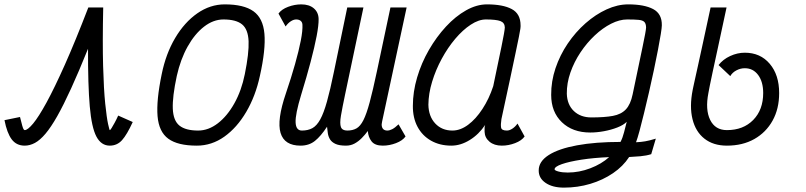

<svg xmlns="http://www.w3.org/2000/svg" viewBox="-64 -652 3684 878"><path d="M476.5 -123.5 543 -94Q516.5 -36 494 -11Q471.5 14 438 14Q399 14 377 -27.2Q355 -68.5 346.5 -165.5Q338 -262.5 338.5 -429Q296 -323.5 261.2 -247.5Q226.5 -171.5 197.8 -120.8Q169 -70 144 -40.5Q119 -11 95.8 1.5Q72.5 14 49 14Q11 14 -10.5 -14.8Q-32 -43.5 -43.5 -102.5L27.5 -117Q34 -90 37.8 -77Q41.5 -64 44.2 -60.5Q47 -57 49 -57Q62.5 -57 87.5 -87Q112.5 -117 148.8 -183.2Q185 -249.5 232.8 -356.5Q280.5 -463.5 340 -618H408Q404.5 -458.5 407.5 -350.5Q410.5 -242.5 417.2 -177.8Q424 -113 430.2 -85Q436.5 -57 438 -57Q440.5 -57 446.2 -66.2Q452 -75.5 460.2 -90.5Q468.5 -105.5 476.5 -123.5Z M836 14Q749 14 705.8 -17.5Q662.5 -49 656.5 -120.8Q650.5 -192.5 675.5 -313Q694.5 -406.5 737 -478.2Q779.5 -550 838.2 -591Q897 -632 964 -632Q1051 -632 1095 -600.5Q1139 -569 1145.2 -497.5Q1151.5 -426 1124.5 -305Q1104.5 -212.5 1062 -140.2Q1019.5 -68 961.8 -27Q904 14 836 14ZM842 -55Q889 -55 932 -88Q975 -121 1007.8 -179.5Q1040.5 -238 1055.5 -313Q1075 -409 1072.8 -463.5Q1070.5 -518 1043 -540.5Q1015.5 -563 958 -563Q911.5 -563 869 -530Q826.5 -497 794 -439Q761.5 -381 744.5 -305Q724 -209.5 726.2 -154.8Q728.5 -100 756.8 -77.5Q785 -55 842 -55Z M1313.5 -632Q1350 -632 1371.2 -613.8Q1392.5 -595.5 1393 -565Q1393.5 -537 1384 -487.2Q1374.5 -437.5 1356.5 -369.2Q1338.5 -301 1313 -218Q1286 -129 1287.8 -92Q1289.5 -55 1316.5 -55Q1344.5 -55 1364.5 -66Q1384.5 -77 1400.5 -106Q1416.5 -135 1431.2 -187.8Q1446 -240.5 1463 -323.5L1524 -618H1598L1514 -219.5Q1501.5 -160 1495.2 -123.5Q1489 -87 1495 -71Q1501 -55 1524 -55Q1548.5 -55 1566 -64.8Q1583.5 -74.5 1597.8 -102.5Q1612 -130.5 1626.5 -184.2Q1641 -238 1659.5 -325.5L1721.5 -618H1795.5L1683.5 -97Q1683 -93 1682 -88Q1681 -83 1681.5 -78.5Q1684 -55 1707.5 -55Q1717 -55 1729.5 -61.2Q1742 -67.5 1758.5 -83.5L1790.5 -28Q1777 -9 1747 2.5Q1717 14 1686.5 14Q1650.5 14 1635.2 -5.5Q1620 -25 1618 -53Q1605.5 -36 1590.5 -20.8Q1575.5 -5.5 1557.8 4.2Q1540 14 1518 14Q1487.5 14 1470.5 6.2Q1453.5 -1.5 1445.5 -14.2Q1437.5 -27 1435.2 -42.5Q1433 -58 1431.5 -72.5Q1403 -29 1376 -7.5Q1349 14 1310.5 14Q1236.5 14 1219 -44.2Q1201.5 -102.5 1243.5 -225.5Q1268 -297.5 1285.2 -358.8Q1302.5 -420 1311.5 -466.2Q1320.5 -512.5 1319 -539Q1318.5 -550.5 1310.8 -556.8Q1303 -563 1290.5 -563Q1278.5 -563 1265.5 -554.5Q1252.5 -546 1242 -531L1209.5 -590Q1223.5 -609.5 1253.5 -620.8Q1283.5 -632 1313.5 -632Z M2302.5 -87 2335 -28Q2321.5 -9 2291.5 2.5Q2261.5 14 2231 14Q2196 14 2174.5 -4Q2153 -22 2152 -49Q2151.5 -58 2152 -67.8Q2152.5 -77.5 2155 -81.5Q2126 -37.5 2084.2 -11.8Q2042.5 14 2000 14Q1947 14 1907 -8.8Q1867 -31.5 1845.2 -72.5Q1823.5 -113.5 1824 -168Q1824 -232 1843.5 -298Q1863 -364 1897.5 -423.8Q1932 -483.5 1975.5 -530.5Q2019 -577.5 2067.5 -604.8Q2116 -632 2163 -632Q2236 -632 2276.2 -610.5Q2316.5 -589 2316.5 -536Q2317 -531.5 2315.5 -520Q2314 -508.5 2308.8 -483.2Q2303.5 -458 2294 -411.5Q2284.5 -365 2268.5 -290.8Q2252.5 -216.5 2229 -107.5Q2225 -82 2227.5 -68.5Q2230 -55 2254 -55Q2266 -55 2279.2 -63.8Q2292.5 -72.5 2302.5 -87ZM2005 -55Q2041 -55 2076.5 -81.2Q2112 -107.5 2142.2 -153.8Q2172.5 -200 2191.5 -258Q2214.5 -367 2229.2 -438.8Q2244 -510.5 2244.5 -526.5Q2244 -548 2224.5 -555.5Q2205 -563 2158 -563Q2125 -563 2088.8 -539.2Q2052.5 -515.5 2018 -474.8Q1983.5 -434 1956 -383.2Q1928.5 -332.5 1912 -278.2Q1895.5 -224 1895 -173Q1896 -120 1926.2 -87.5Q1956.5 -55 2005 -55Z M2515 206Q2462.5 206 2430.8 184.2Q2399 162.5 2399.5 127Q2399.5 86.5 2445 57.2Q2490.5 28 2574.8 12.5Q2659 -3 2773.5 -3Q2783 -20.5 2789.8 -47.2Q2796.5 -74 2802 -95Q2787 -80 2758.8 -69Q2730.5 -58 2697.8 -52Q2665 -46 2635 -46Q2554.5 -46 2505.5 -93Q2456.5 -140 2456.5 -218Q2456 -279.5 2476.2 -339.8Q2496.5 -400 2532.2 -452.8Q2568 -505.5 2613.8 -545.8Q2659.5 -586 2709.8 -609Q2760 -632 2809 -632Q2882 -632 2922.8 -610.5Q2963.5 -589 2962.5 -536Q2962.5 -526.5 2957.8 -496.5Q2953 -466.5 2944.8 -423.8Q2936.5 -381 2926 -331Q2915.5 -281 2903.8 -230.2Q2892 -179.5 2881 -134Q2870 -88.5 2860.5 -53.5Q2851 -18.5 2844.5 -1.5Q2867.5 -2.5 2886.5 -5.8Q2905.5 -9 2935 -18L2914 53Q2892 60 2864.5 62.5Q2837 65 2813 66Q2785.5 108.5 2739.2 140Q2693 171.5 2635.2 188.8Q2577.5 206 2515 206ZM2532 137Q2584.5 137 2635.5 117.5Q2686.5 98 2721.5 66.5Q2651 69.5 2594.8 78.2Q2538.5 87 2505.5 98.5Q2472.5 110 2472 122Q2472 127.5 2489.5 132.2Q2507 137 2532 137ZM2640 -115Q2700.5 -115 2738.5 -122Q2776.5 -129 2798 -151.8Q2819.5 -174.5 2829 -220.5Q2858.5 -362 2874.2 -436.5Q2890 -511 2890.5 -526.5Q2890 -544.5 2882.2 -552Q2874.5 -559.5 2856.2 -561.2Q2838 -563 2804 -563Q2769 -563 2730.5 -543.5Q2692 -524 2655.8 -490Q2619.5 -456 2590.5 -412.5Q2561.5 -369 2544.5 -320.5Q2527.5 -272 2528 -223.5Q2529.5 -173.5 2560.2 -144.2Q2591 -115 2640 -115Z M3260 14Q3198 14 3157.5 -17.8Q3117 -49.5 3102.8 -107Q3088.5 -164.5 3103.5 -240.5Q3104.5 -245.5 3106.5 -255Q3108.5 -264.5 3113.2 -285.8Q3118 -307 3126.8 -347.2Q3135.5 -387.5 3150 -453.5Q3164.5 -519.5 3185.5 -618H3258.5Q3234 -503 3218.5 -431.8Q3203 -360.5 3194.5 -321Q3186 -281.5 3182 -261.2Q3178 -241 3175.5 -227Q3160.5 -150.5 3183.5 -103.8Q3206.5 -57 3260 -57Q3335 -57 3380.5 -103.5Q3426 -150 3426 -226.5Q3426 -278 3403 -309Q3380 -340 3342 -340Q3322 -340 3303.5 -330.2Q3285 -320.5 3275.5 -304L3222 -354.5Q3242 -380.5 3275 -395.8Q3308 -411 3342 -411Q3413 -411 3456 -360.2Q3499 -309.5 3499 -226.5Q3499 -154.5 3469 -100.5Q3439 -46.5 3385.5 -16.2Q3332 14 3260 14Z"/></svg>

Font: Victor Mono Thin
Style: Italic
Weight: 100
Italic angle: -12°
Monospace: yes
Designer: Rune Bjørnerås
Version: Version 1.561;gftools[0.9.30]